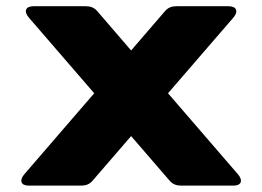

<svg xmlns="http://www.w3.org/2000/svg" viewBox="-20 -582 822 602"><path d="M70.8 -526.4 275.4 -289.6 56.6 -36.1C39.6 -16.6 44.9 0 70.3 0H233.9C248.5 0 260.3 -3.9 270 -15.1L391.1 -155.3L512.2 -15.1C522 -3.9 533.7 0 548.3 0H711.9C737.3 0 742.7 -16.6 725.6 -36.1L506.8 -289.6L711.4 -526.4C728.5 -545.9 722.2 -562.5 696.3 -562.5H533.7C519 -562.5 507.3 -558.6 497.6 -547.4L391.1 -423.8L284.7 -547.4C274.9 -558.6 263.2 -562.5 248.5 -562.5H85C59.6 -562.5 53.7 -545.9 70.8 -526.4Z"/></svg>

Font: Gyrotrope Black
Style: Regular
Weight: 900
Designer: David Moles
Version: Version 1.003;Glyphs 3.3.1 (3343)